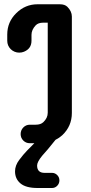

<svg xmlns="http://www.w3.org/2000/svg" viewBox="-20 -684 435 917"><path d="M209 28.3 181.6 59.6Q157.2 89.4 157.2 106.4Q157.2 141.6 192.9 141.6H228.5Q242.7 141.6 253.2 152.1Q263.7 162.6 263.7 177.5Q263.7 192.4 253.4 203.1Q243.2 213.9 228.5 213.9H159.2Q104 213.9 77.9 192.1Q51.8 170.4 51.8 134.3Q51.8 106.4 71.8 79.8Q91.8 53.2 108.4 36.1L144 0H122.6Q104 0 91.3 -12.7Q78.6 -25.4 78.6 -43.7Q78.6 -62 91.3 -75.2Q104 -88.4 122.6 -88.4H150.4Q174.3 -88.4 187 -100.6Q208 -120.6 208 -145.5V-575.7H186Q162.6 -575.7 150.4 -563Q130.4 -541.5 130.4 -517.6V-489.7Q130.4 -451.7 94.7 -437Q84 -432.6 72 -432.6Q60.1 -432.6 49.6 -437Q39.1 -441.4 31.2 -449.2Q14.6 -465.8 14.6 -489.7V-519Q14.6 -579.1 57.6 -621.1Q100.6 -663.6 159.2 -663.6H265.6Q289.6 -663.6 301.8 -651.4Q323.2 -629.9 323.2 -605V-144.5Q323.2 -81.5 277.3 -38.1Q262.7 -24.9 245.1 -16.1Q225.6 8.8 209 28.3Z"/></svg>

Font: Supermercado
Style: Regular
Weight: 400
Designer: James Grieshaber
Foundry: James Grieshaber
Version: Version 1.002